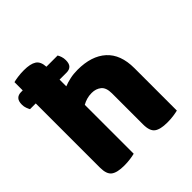

<svg xmlns="http://www.w3.org/2000/svg" viewBox="-189 -826 969 969"><g transform="rotate(-45 295.5 -341.5)"><path d="M224 -1Q213 2 192.5 5Q172 8 148 8Q98 8 76 -8.5Q54 -25 54 -72V-530H13Q9 -537 4.5 -549Q0 -561 0 -575Q0 -600 11 -611.5Q22 -623 42 -623H54V-682Q65 -685 85.5 -688Q106 -691 130 -691Q176 -691 198.5 -676.5Q221 -662 223 -623H303Q308 -615 312 -603Q316 -591 316 -577Q316 -552 305 -541Q294 -530 274 -530H224V-482Q244 -490 269 -495.5Q294 -501 323 -501Q422 -501 477 -451.5Q532 -402 532 -304V-1Q521 2 500.5 5Q480 8 456 8Q406 8 384 -8.5Q362 -25 362 -72V-294Q362 -335 341.5 -351.5Q321 -368 291 -368Q271 -368 254.5 -363Q238 -358 224 -350V-1Z"/></g></svg>

Font: Baloo Chettan 2 ExtraBold
Style: Regular
Weight: 800
Designer: Maithili Shingre, Unnati Kotecha and Ek Type
Foundry: Ek Type
Version: Version 1.640;hotconv 1.0.111;makeotfexe 2.5.65597; ttfautoh